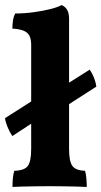

<svg xmlns="http://www.w3.org/2000/svg" viewBox="-23 -737 401 760"><path d="M26.4 3Q26.4 -16 28 -32.3Q29.6 -48.6 33.8 -61Q73.8 -62.2 87.1 -80.1Q100.4 -98 100.4 -148V-559.4Q100.4 -580 94.4 -593.6Q88.4 -607.2 72.4 -614.6Q56.4 -622 26 -623.8Q26 -639.6 28.3 -655.2Q30.6 -670.8 37.4 -683.6Q72.8 -683.6 109.9 -688.6Q147 -693.6 176.6 -701.1Q206.2 -708.6 220.6 -717Q234.4 -711.6 242.4 -698.7Q250.4 -685.8 250.4 -662.6V-148Q250.4 -98 263.6 -80.1Q276.8 -62.2 313.6 -61Q317.2 -48.6 318.8 -31.7Q320.4 -14.8 320.4 3Q306 2 282.4 1.5Q258.8 1 230.6 0.5Q202.4 0 173.8 0Q145.2 0 116.6 0.5Q88 1 64 1.5Q40 2 26.4 3ZM184.4 -282.4 186.8 -369.8 332 -461.2Q343 -445.4 349.9 -426.9Q356.8 -408.4 358.4 -394.2ZM25.8 -198.4Q14 -216.2 6.1 -236.1Q-1.8 -256 -3 -269.4L162.2 -374.6L163.4 -288.6Z"/></svg>

Font: Vollkorn
Style: Regular
Weight: 400
Designer: Friedrich Althausen
Foundry: Friedrich Althausen
Version: Version 4.104